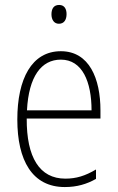

<svg xmlns="http://www.w3.org/2000/svg" viewBox="-20 -746 475 776"><path d="M219 -726C196 -726 188 -709 188 -688C188 -667 198 -650 218 -650C239 -650 249 -666 249 -689C249 -709 241 -726 219 -726ZM226 -539C108 -539 50 -427 50 -263C50 -98 110 10 242 10C291 10 331 -2 368 -23V-61C324 -35 288 -24 244 -24C140 -24 87 -110 88 -267H386V-300C386 -428 341 -539 226 -539ZM226 -505C313 -505 350 -415 350 -300H89C96 -437 147 -505 226 -505Z"/></svg>

Font: Noto Sans Devanagari Condensed ExtraLight
Style: Regular
Weight: 200
Width: 3
Designer: Jelle Bosma - Monotype Design Team
Foundry: Monotype Imaging Inc.
Version: Version 2.004